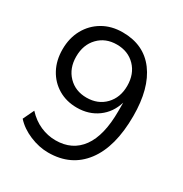

<svg xmlns="http://www.w3.org/2000/svg" viewBox="-168 -843 936 981"><g transform="rotate(30 300.0 -352.5)"><path d="M252 9Q198 9 143 -14Q88 -37 53 -76L84 -141Q120 -102 163.5 -83Q207 -64 253 -64Q351 -64 404 -137Q457 -210 457 -354V-404Q437 -338 385.5 -300.5Q334 -263 264 -263Q202 -263 154 -291.5Q106 -320 79 -370Q52 -420 52 -485Q52 -552 80.5 -603.5Q109 -655 159.5 -684.5Q210 -714 276 -714Q401 -714 468.5 -623.5Q536 -533 536 -370Q536 -188 461 -89.5Q386 9 252 9ZM281 -332Q348 -332 390 -375.5Q432 -419 432 -488Q432 -558 390 -601.5Q348 -645 281 -645Q215 -645 173 -601.5Q131 -558 131 -488Q131 -419 173 -375.5Q215 -332 281 -332Z"/></g></svg>

Font: Nunito Sans
Style: Regular
Weight: 400
Designer: Vernon Adams
Foundry: Vernon Adams
Version: Version 3.101; ttfautohint (v1.8.4.7-5d5b);gftools[0.9.27]